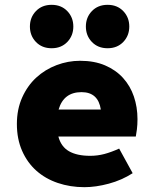

<svg xmlns="http://www.w3.org/2000/svg" viewBox="-20 -764 640 796"><path d="M330 12Q271 12 219.5 -5.5Q168 -23 130.5 -56.5Q93 -90 71.5 -139Q50 -188 50 -250Q50 -311 72 -360Q94 -409 130.5 -442.5Q167 -476 214.5 -494Q262 -512 312 -512Q371 -512 415.5 -493Q460 -474 490 -441Q520 -408 535 -364Q550 -320 550 -270Q550 -247 547.5 -227Q545 -207 543 -198H222Q233 -156 266 -137Q299 -118 354 -118Q384 -118 412.5 -125.5Q441 -133 474 -148L530 -46Q485 -17 431 -2.5Q377 12 330 12ZM318 -382Q244 -382 223 -310H398Q387 -382 318 -382ZM194 -564Q154 -564 129 -590Q104 -616 104 -654Q104 -692 129 -718Q154 -744 194 -744Q234 -744 259 -718Q284 -692 284 -654Q284 -616 259 -590Q234 -564 194 -564ZM426 -564Q386 -564 361 -590Q336 -616 336 -654Q336 -692 361 -718Q386 -744 426 -744Q466 -744 491 -718Q516 -692 516 -654Q516 -616 491 -590Q466 -564 426 -564Z"/></svg>

Font: Source Code Pro Black
Style: Regular
Weight: 900
Monospace: yes
Designer: Paul D. Hunt, Teo Tuominen
Foundry: Adobe Systems Incorporated
Version: Version 2.030;PS 1.000;hotconv 16.6.51;makeotf.lib2.5.65220